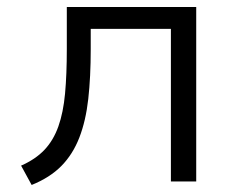

<svg xmlns="http://www.w3.org/2000/svg" viewBox="-20 -516 683 546"><path d="M70 10 40 -45Q81 -63 106.5 -90Q132 -117 146 -156.5Q160 -196 165 -250Q170 -304 170 -377V-496H538V0H466V-434H238V-376Q238 -297 231 -234.5Q224 -172 205.5 -124.5Q187 -77 154.5 -44Q122 -11 70 10Z"/></svg>

Font: Nunito Sans 6pt Light
Style: Regular
Weight: 300
Version: Version 3.101;gftools[0.9.27]